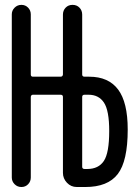

<svg xmlns="http://www.w3.org/2000/svg" viewBox="-20 -750 540 770"><path d="M309.6 -361.3V-81.1Q309.6 -72.3 319.3 -72.3H330.1Q375 -72.3 396.5 -104.5Q418 -136.7 418 -224.6Q418 -306.6 397 -338.4Q376 -370.1 335 -370.1H319.3Q309.6 -370.1 309.6 -361.3ZM27.3 -38.1V-692.4Q27.3 -708 38.6 -719.2Q49.8 -730.5 65.9 -730.5Q82 -730.5 92.8 -719.2Q103.5 -708 103.5 -692.4V-451.2Q103.5 -442.4 112.3 -442.4H222.7Q231.4 -442.4 232.4 -451.2V-691.4Q232.4 -708 243.2 -719.2Q253.9 -730.5 271 -730.5Q288.1 -730.5 298.8 -719.2Q309.6 -708 309.6 -691.4V-451.2Q309.6 -442.4 319.3 -442.4H337.9Q415 -442.4 453.6 -391.1Q492.2 -339.8 492.2 -230.5Q492.2 -103.5 452.1 -51.8Q412.1 0 322.3 0H288.1Q264.6 0 248.5 -17.1Q232.4 -34.2 232.4 -56.6V-361.3Q232.4 -370.1 222.7 -370.1H112.3Q104.5 -370.1 103.5 -361.3V-38.1Q103.5 -22.5 92.8 -11.2Q82 0 65.9 0Q49.8 0 38.6 -11.2Q27.3 -22.5 27.3 -38.1Z"/></svg>

Font: Rounded Mgen+ 2m regular
Style: Regular
Weight: 400
Designer: [Source Han Sans]
Ryoko NISHIZUKA  (kana & ideographs); Paul D. Hunt (Latin, Greek & Cyrillic); Wenlong ZHANG  (bopomofo
Version: Version 1.059.20150602